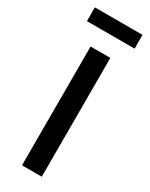

<svg xmlns="http://www.w3.org/2000/svg" viewBox="-203 -816 672 858"><g transform="rotate(30 133.0 -387.0)"><path d="M184 0H82V-613H184ZM257 -774V-703H11V-774Z"/></g></svg>

Font: Arya
Style: Regular
Weight: 400
Designer: Eduardo Rodriguez Tunni, Modular Infotech
Foundry: Eduardo Rodriguez Tunni, Modular Infotech
Version: Version 1.002